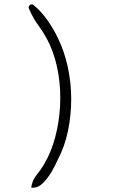

<svg xmlns="http://www.w3.org/2000/svg" viewBox="-20 -766 621 879"><path d="M123 93Q127 60 147.5 35Q168 10 184 -18Q215 -71 233 -139Q251 -207 255 -280.5Q259 -354 247.5 -426Q236 -498 209 -559Q187 -607 158.5 -645.5Q130 -684 111 -730Q111 -738 117 -743Q123 -748 131 -745Q165 -718 194 -678Q223 -638 246 -590Q275 -530 290.5 -458.5Q306 -387 306 -313Q306 -239 291.5 -168Q277 -97 246 -38Q234 -10 215.5 21.5Q197 53 174 74.5Q151 96 123 93Z"/></svg>

Font: Yuji Hentaigana Akari
Style: Regular
Weight: 400
Designer: Kataoka Yuji
Foundry: Kinuta Font Factory
Version: Version 3.002